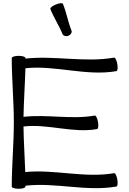

<svg xmlns="http://www.w3.org/2000/svg" viewBox="-20 -1160 799 1193"><path d="M293 -1104C314 -1050 347 -1002 368 -949C373 -937 390 -932 405 -938C420 -944 429 -959 424 -971C402 -1025 393 -1083 371 -1136C368 -1143 349 -1141 327 -1132C305 -1123 290 -1111 293 -1104ZM53 -800C53 -667 66 -533 66 -400C66 -267 53 -133 53 0C53 7 73 13 96 13C119 13 138 7 138 0C138 -2 138 -4 138 -6C326 -28 517 32 703 -1C711 -2 713 -22 709 -45C705 -68 696 -86 689 -84C506 -52 320 -109 137 -91C134 -185 127 -280 126 -374C278 -392 432 -331 583 -358C591 -359 593 -379 589 -402C585 -425 576 -443 569 -442C423 -416 273 -451 126 -434C128 -535 135 -635 138 -736C325 -756 516 -685 703 -718C711 -719 713 -739 709 -762C705 -785 696 -803 689 -802C507 -770 321 -816 138 -796C138 -797 138 -798 138 -800C138 -807 119 -813 96 -813C73 -813 53 -807 53 -800Z"/></svg>

Font: Nupuram Expanded Light
Style: Regular
Weight: 300
Width: 7
Designer: Santhosh Thottingal (santhosh.thottingal@gmail.com)
Foundry: SMC
Version: Version 1.000